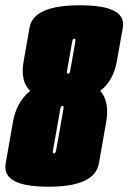

<svg xmlns="http://www.w3.org/2000/svg" viewBox="-50 -701 487 729"><path d="M134 8Q-1.5 8 -25 -43Q-32 -59.5 -28.5 -80.5Q-13 -169 -1 -237Q12.5 -314 64.5 -356Q26 -392.5 40 -470Q47.5 -512 62.2 -596.5Q77 -681 254 -681Q391 -681 413 -630.5Q419.5 -615.5 416.5 -596.5Q401.5 -512 394 -470Q380.5 -393 330.5 -356.5Q367 -314.5 353 -237Q341 -169 325.5 -80.5Q310 8 134 8ZM155 -119Q161 -119 163 -130Q165 -141 176.5 -205Q189 -277 191 -288Q192.5 -296 189.5 -298.5Q188.5 -299 187 -299Q181 -299 179 -288Q177 -277 164.5 -205Q153 -141 151 -130Q149.5 -122 152.5 -119.5Q153.5 -119 155 -119ZM208.5 -421Q214.5 -421 216.5 -432Q218.5 -443 228 -497Q233.5 -530 236 -542Q237.5 -551 234.5 -553.5Q233.5 -554 232 -554Q226 -554 223.8 -542Q221.5 -530 216 -497Q206.5 -443 204.5 -432Q203 -424 206 -421.5Q207 -421 208.5 -421Z"/></svg>

Font: Anybody UltraCondensed Black
Style: Italic
Weight: 900
Width: 1
Italic angle: -10°
Designer: Tyler Finck
Foundry: Etcetera Type Company
Version: Version 1.010; ttfautohint (v1.8.3) -l 8 -r 50 -G 200 -x 14 